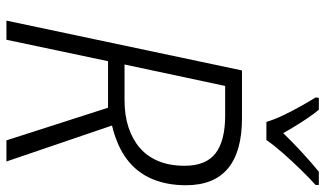

<svg xmlns="http://www.w3.org/2000/svg" viewBox="-222 -764 987 582"><g transform="rotate(90 271.0 -473.5)"><path d="M43 0 194 -714H339Q440 -714 491 -671.5Q542 -629 542 -544Q542 -486 522.5 -440.5Q503 -395 463 -365Q423 -335 361 -320L470 0H406L307 -308H166L101 0ZM284 -358Q330 -358 366.5 -370Q403 -382 429 -404.5Q455 -427 469 -461Q483 -495 483 -540Q483 -605 445 -634Q407 -663 331 -663H241L176 -358ZM350 -788Q343 -812 330 -839Q317 -866 302.5 -892Q288 -918 276 -937L277 -947H313Q325 -933 337.5 -914.5Q350 -896 362 -876.5Q374 -857 384 -839Q411 -867 442 -895.5Q473 -924 501 -947H541V-937Q522 -920 495.5 -893Q469 -866 444.5 -838Q420 -810 405 -788Z"/></g></svg>

Font: Noto Sans Display Light
Style: Italic
Weight: 300
Italic angle: -12°
Designer: Monotype Design Team
Foundry: Monotype Imaging Inc.
Version: Version 2.003